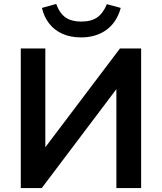

<svg xmlns="http://www.w3.org/2000/svg" viewBox="-20 -950 818 970"><path d="M85 0V-705H209V-189H196L586 -705H693V0H568V-517H581L191 0ZM390 -761Q337 -761 296 -779Q255 -797 228.5 -831Q202 -865 192 -910L264 -930Q281 -883 311 -862Q341 -841 390 -841Q441 -841 471 -862Q501 -883 520 -929L590 -910Q570 -837 517.5 -799Q465 -761 390 -761Z"/></svg>

Font: Nunito Sans 10pt
Style: Bold
Weight: 700
Designer: Vernon Adams
Foundry: Vernon Adams
Version: Version 3.101;gftools[0.9.27]